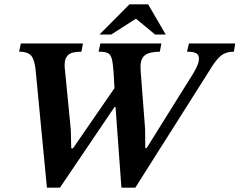

<svg xmlns="http://www.w3.org/2000/svg" viewBox="-20 -857 1103 884"><path d="M603 7H539L512 -364H507L256 7H196L145 -524Q141 -576 126 -597.5Q111 -619 68 -619L76 -657H362L355 -619Q308 -619 293 -603Q278 -587 278 -564Q278 -563 278 -561Q277 -556 277.5 -549.5Q278 -543 279 -536L306 -260L308 -174H316L507 -451L503 -524Q500 -567 494.5 -587Q489 -607 475.5 -613Q462 -619 434 -619L442 -657H723L716 -619Q671 -619 649 -604Q627 -589 627 -550Q627 -544 627.5 -537.5Q628 -531 628 -525L648 -264L649 -175H655L856 -497Q860 -503 869.5 -518.5Q879 -534 887.5 -553Q896 -572 896 -587Q896 -606 882 -612.5Q868 -619 841 -619L850 -657H1063L1057 -619Q1022 -619 1000.5 -603Q979 -587 955 -549ZM492 -698H438L576 -837H662L743 -698H694L606 -771Z"/></svg>

Font: STIX Two Text SemiBold
Style: Italic
Weight: 600
Italic angle: -12°
Designer: Ross Mills, John Hudson & Paul Hanslow, Tiro Typeworks Ltd; with prior portions MicroPress Inc. and Coen Hoffman, Elsevi
Foundry: Tiro Typeworks Ltd
Version: Version 2.13 b171